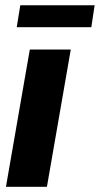

<svg xmlns="http://www.w3.org/2000/svg" viewBox="-20 -719 384 739"><path d="M252.4 -528.3 160.6 0H2.9L94.7 -528.3ZM344.2 -698.7 331.5 -614.3H44.4L58.1 -698.7Z"/></svg>

Font: Roboto Condensed Black
Style: Italic
Weight: 900
Italic angle: -12°
Designer: Christian Robertson
Foundry: Google
Version: Version 3.008; 2023